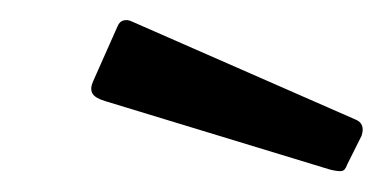

<svg xmlns="http://www.w3.org/2000/svg" viewBox="-20 -770 375 188"><path d="M95 -744Q97 -749 101 -750Q105 -751 109 -749L328 -653Q333 -651 334.5 -647Q336 -643 334 -637L320 -609Q318 -603 314.5 -602.5Q311 -602 303 -604L83 -671Q73 -674 70.5 -678.5Q68 -683 71 -690Z"/></svg>

Font: Libre Franklin Medium
Style: Italic
Weight: 500
Italic angle: -8°
Designer: Pablo Impallari, Rodrigo Fuenzalida, Nhung Nguyen
Foundry: Impallari Type
Version: Version 3.000